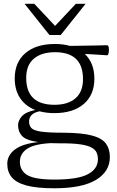

<svg xmlns="http://www.w3.org/2000/svg" viewBox="-20 -752 614 1004"><path d="M264 -160.5Q222 -160.5 187 -170Q157.5 -164 144.8 -150Q132 -136 132 -117.5Q132 -95.5 144 -82.5Q156 -69.5 194.5 -63.8Q233 -58 312.5 -58Q409 -57.5 461.5 -43.2Q514 -29 534.2 -0.8Q554.5 27.5 554.5 69Q554.5 145 481.8 188.8Q409 232.5 264.5 232.5Q171.5 232.5 117.8 217.8Q64 203 41 174.5Q18 146 18 105Q18 60 58 29.8Q98 -0.5 180 -9Q115.5 -18.5 95 -41.2Q74.5 -64 74.5 -96.5Q74.5 -122 94.5 -144.2Q114.5 -166.5 164.5 -177Q113 -197 85 -239.2Q57 -281.5 57 -341.5Q57 -426.5 112.8 -474.2Q168.5 -522 267.5 -522Q310.5 -522 346 -512Q424 -512.5 475 -514Q526 -515.5 539 -515.5Q549.5 -515.5 549.5 -493.5Q549.5 -480.5 547.2 -471.8Q545 -463 541 -463Q535 -463 525 -463.8Q515 -464.5 491.8 -466Q468.5 -467.5 423.5 -470Q473.5 -422 473.5 -340.5Q473.5 -256 418 -208.2Q362.5 -160.5 264 -160.5ZM265 -204Q335.5 -204 374.8 -238Q414 -272 414 -338.5Q414 -479 268 -479Q197 -479 157 -445.2Q117 -411.5 117 -344.5Q117 -204 265 -204ZM84 94Q84 140.5 123.2 163.8Q162.5 187 264.5 187Q387 187 439.5 159Q492 131 492 81Q492 62 485.5 46.5Q479 31 459 19.8Q439 8.5 399.5 2.8Q360 -3 294 -2.5Q268 -2.5 245.5 -3.5Q158.5 1 121.2 26.5Q84 52 84 94ZM427.5 -732 297.5 -569H238.5L108.5 -732H159.5L268 -616.5L376.5 -732Z"/></svg>

Font: Newsreader Caption Light
Style: Regular
Weight: 300
Designer: Hugues Gentile
Foundry: Production Type
Version: Version 1.001